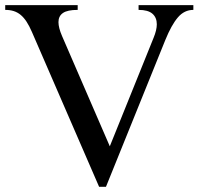

<svg xmlns="http://www.w3.org/2000/svg" viewBox="-20 -700 764 736"><path d="M277.8 -680.2V-662.1Q238.3 -662.1 221.2 -650.1Q204.1 -638.2 204.1 -615.2Q204.1 -593.8 217.8 -562L400.9 -139.2L568.8 -555.2Q581.1 -585 581.1 -606.9Q581.1 -632.8 564.2 -647.5Q547.4 -662.1 511.2 -662.1V-680.2H721.2V-662.1Q686.5 -662.1 661.9 -633.3Q637.2 -604.5 613.8 -546.9L386.2 16.1H359.9L102.1 -578.1Q92.3 -600.6 82 -616.5Q71.8 -632.3 59.6 -642.6Q47.4 -652.8 32.7 -657.5Q18.1 -662.1 0 -662.1V-680.2Z"/></svg>

Font: YBG Bobotsari
Style: Regular
Weight: 400
Designer: R.S. Wihananto
Foundry: R.S. Wihananto
Version: Version 2.0.1